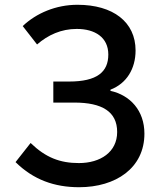

<svg xmlns="http://www.w3.org/2000/svg" viewBox="-20 -770 667 803"><path d="M311 13C464 13 584 -67 584 -211C584 -308 524 -372 442 -390V-395C510 -421 547 -483 547 -559C547 -678 453 -750 304 -750C214 -750 132 -715 75 -661L135 -584C181 -624 236 -649 301 -649C377 -649 433 -614 433 -542C433 -469 386 -429 269 -429H203V-341H291C407 -341 470 -303 470 -218C470 -134 400 -88 310 -88C231 -88 171 -111 108 -172L45 -92C120 -18 208 13 311 13Z"/></svg>

Font: Noto Sans T Chinese Medium
Style: Regular
Weight: 500
Designer: Ryoko NISHIZUKA (kana & ideographs); Paul D. Hunt (Latin, Greek & Cyrillic); Wenlong ZHANG (bopomofo); Sandoll Communica
Foundry: Adobe Systems Incorporated
Version: Version 1.000;PS 1;hotconv 1.0.78;makeotf.lib2.5.61930